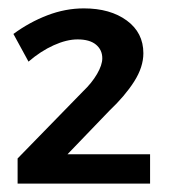

<svg xmlns="http://www.w3.org/2000/svg" viewBox="-20 -798 404 458"><path d="M178 -580Q199 -600 211.5 -621.5Q224 -643 224 -659Q224 -679 209 -691.5Q194 -704 165 -704Q139 -704 108 -690Q77 -676 48 -651L12 -717Q50 -745 93 -761.5Q136 -778 180 -778Q243 -778 282.5 -749Q322 -720 322 -671Q322 -638 300 -603.5Q278 -569 241 -534L141 -430H338V-360H22V-420Z"/></svg>

Font: Alexandria Medium
Style: Regular
Weight: 500
Designer: Mohamed Gaber
Foundry: Kief Type Foundry
Version: Version 5.100